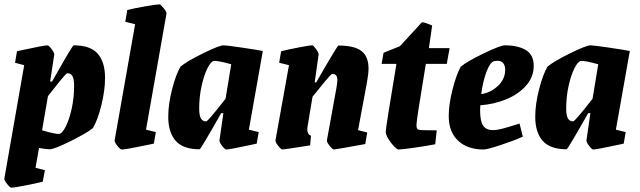

<svg xmlns="http://www.w3.org/2000/svg" viewBox="-21 -677 2937 881"><path d="M461 -320Q461 -262 444 -193.5Q427 -125 405 -89Q377 -66 302 -29Q227 8 207 8Q194 8 158 2L142 93L185 104L175 157Q142 165 93 174.5Q44 184 31 184Q25 184 11.5 167Q-2 150 -1 142L90 -378L48 -389L57 -442L80 -447Q182 -469 197 -469Q203 -469 216 -451.5Q229 -434 228 -427L209 -303H218L239 -340Q312 -469 317 -469Q394 -469 427.5 -430.5Q461 -392 461 -320ZM319 -283Q319 -314 311.5 -327.5Q304 -341 288 -341Q283 -341 255 -306.5Q227 -272 199 -236L172 -79Q199 -71 222.5 -66Q246 -61 253 -63Q266 -67 281.5 -98Q297 -129 308 -178.5Q319 -228 319 -283Z M505 -33 599 -566 554 -577 563 -631Q589 -638 643 -647.5Q697 -657 711 -657Q716 -657 730 -639.5Q744 -622 743 -615L649 -82L694 -71L685 -18Q679 -17 616.5 -4Q554 9 537 9Q531 9 517.5 -8Q504 -25 505 -33Z M1121 -82 1166 -71 1157 -18 1134 -13Q1032 9 1017 9Q1011 9 998 -8Q985 -25 986 -33L1004 -158H994Q900 8 895 8Q819 8 785 -31Q751 -70 751 -141Q751 -199 768.5 -267Q786 -335 807 -371Q835 -395 910 -432Q985 -469 1005 -469Q1018 -469 1089.5 -458.5Q1161 -448 1185 -443ZM1014 -224 1040 -382Q1013 -390 989.5 -394.5Q966 -399 959 -397Q946 -394 930.5 -363Q915 -332 904 -282.5Q893 -233 893 -178Q893 -147 901 -133.5Q909 -120 925 -120Q933 -120 1014 -224Z M1622 -80 1664 -69 1655 -16Q1518 9 1511 9Q1505 9 1491.5 -8Q1478 -25 1479 -33L1523 -275Q1527 -299 1527 -309Q1527 -338 1504 -338Q1499 -338 1471 -304.5Q1443 -271 1413 -233L1390 -95Q1389 -91 1389 -83Q1389 -61 1406 -54L1402 -10Q1282 9 1275 9Q1269 9 1255.5 -8Q1242 -25 1243 -33L1305 -378L1260 -389L1269 -442Q1302 -450 1350.5 -459.5Q1399 -469 1412 -469Q1417 -469 1429.5 -451.5Q1442 -434 1441 -427L1423 -299H1430Q1527 -468 1532 -468Q1605 -468 1637.5 -443Q1670 -418 1670 -362Q1670 -340 1663 -300Z M1749 -73Q1749 -90 1798 -384H1730L1739 -435L1814 -465L1915 -575Q1927 -575 1962 -560L1947 -456H2042L2029 -384H1933Q1910 -245 1900 -180.5Q1890 -116 1890 -103Q1890 -92 1893 -87Q1896 -82 1904 -81Q1911 -79 1983 -79L1976 -15Q1935 -7 1878.5 1Q1822 9 1808 9Q1801 9 1786.5 -6Q1772 -21 1760.5 -40.5Q1749 -60 1749 -73Z M2183 -194Q2182 -186 2182 -170Q2182 -122 2195.5 -101Q2209 -80 2241 -80Q2259 -80 2284 -86.5Q2309 -93 2363 -110L2378 -50Q2336 -31 2275 -11Q2214 9 2198 9Q2124 9 2081 -31.5Q2038 -72 2038 -144Q2038 -198 2055.5 -266.5Q2073 -335 2093 -371Q2122 -395 2198.5 -432Q2275 -469 2296 -469Q2355 -469 2391.5 -447.5Q2428 -426 2428 -375Q2428 -323 2392 -283Q2356 -243 2299.5 -220.5Q2243 -198 2183 -194ZM2187 -245Q2231 -252 2264 -283Q2297 -314 2297 -357Q2297 -376 2288 -387Q2279 -398 2262 -398Q2253 -398 2245 -396Q2227 -390 2211 -347Q2195 -304 2187 -245Z M2805 -82 2850 -71 2841 -18 2818 -13Q2716 9 2701 9Q2695 9 2682 -8Q2669 -25 2670 -33L2688 -158H2678Q2584 8 2579 8Q2503 8 2469 -31Q2435 -70 2435 -141Q2435 -199 2452.5 -267Q2470 -335 2491 -371Q2519 -395 2594 -432Q2669 -469 2689 -469Q2702 -469 2773.5 -458.5Q2845 -448 2869 -443ZM2698 -224 2724 -382Q2697 -390 2673.5 -394.5Q2650 -399 2643 -397Q2630 -394 2614.5 -363Q2599 -332 2588 -282.5Q2577 -233 2577 -178Q2577 -147 2585 -133.5Q2593 -120 2609 -120Q2617 -120 2698 -224Z"/></svg>

Font: Grenze
Style: Bold Italic
Weight: 700
Italic angle: -10°
Designer: Renata Polastri
Foundry: Omnibus-Type
Version: Version 1.002; ttfautohint (v1.8)